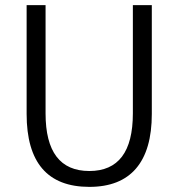

<svg xmlns="http://www.w3.org/2000/svg" viewBox="-20 -720 696 750"><path d="M84 -275V-700H158V-277Q158 -52 329 -52Q499 -52 499 -277V-700H573V-275Q573 -134 511.5 -62Q450 10 329 10Q84 10 84 -275Z"/></svg>

Font: Sarabun Light
Style: Regular
Weight: 300
Designer: Suppakit Chalermlarp | Katatrad Co.,Ltd.
Foundry: Cadson Demak Co.,Ltd.
Version: Version 1.000; ttfautohint (v1.6)